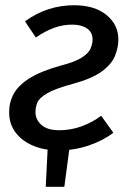

<svg xmlns="http://www.w3.org/2000/svg" viewBox="-20 -559 501 729"><path d="M153.7 150.2 163.8 -52.1 249.3 -38.1 224.3 150.2ZM261 -539.1Q339.2 -539.1 384.3 -502.1Q429.4 -465.1 429.4 -409Q429.4 -378.9 416.8 -347.4Q404.3 -315.8 367.3 -288.3Q330.3 -260.8 257.3 -240.8Q190.6 -222.8 160.1 -205.4Q129.7 -187.9 122.2 -170.5Q114.7 -153 114.7 -133.1Q114.7 -105.3 137.1 -84.9Q159.5 -64.5 205.3 -64.5Q249.2 -64.5 290.2 -79.5Q331.1 -94.5 364.1 -119.5L410.4 -55.1Q371.4 -25 316.7 -6.5Q262.1 12.1 200 12.1Q149.9 12.1 107.8 -5Q65.7 -22 40.2 -54.5Q14.7 -87.1 14.7 -133.1Q14.7 -171.1 32.2 -203.1Q49.7 -235.1 92.7 -262.2Q135.7 -289.2 211.7 -310.2Q265.6 -324.2 291 -340.7Q316.5 -357.1 324 -375Q331.5 -392.9 331.5 -408.8Q331.5 -436.7 310.1 -451.1Q288.7 -465.5 254.8 -465.5Q217.9 -465.5 184.4 -453Q150.9 -440.6 116 -416.6L74.8 -478.1Q117.8 -509.1 164.4 -524.1Q211 -539.1 261 -539.1Z"/></svg>

Font: Fira Sans Variable
Style: Italic
Weight: 397
Italic angle: -8°
Designer: Carrois Corporate & Edenspiekermann AG
Foundry: Carrois Corporate GbR & Edenspiekermann AG
Version: Version 4.202